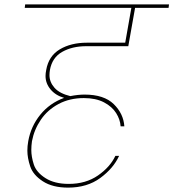

<svg xmlns="http://www.w3.org/2000/svg" viewBox="-20 -760 792 877"><path d="M374 -549Q310 -549 264 -523Q218 -497 208 -440Q206 -428 206 -417Q206 -385 229 -359Q252 -333 301 -321Q337 -328 366 -328Q455 -328 499.5 -284.5Q544 -241 548 -183H531Q529 -214 510.5 -243.5Q492 -273 455 -292.5Q418 -312 363 -312Q298 -312 247.5 -285Q197 -258 166.5 -213Q136 -168 126 -115Q123 -94 123 -75Q123 -44 134.5 -8.5Q146 27 187.5 53.5Q229 80 294 80Q372 80 427.5 41.5Q483 3 507 -48H524Q498 9 438 53Q378 97 291 97Q220 97 175.5 68Q131 39 118 0Q105 -39 105 -72Q105 -93 109 -115Q121 -183 164 -236Q207 -289 273 -313Q234 -324 211 -351.5Q188 -379 188 -413Q188 -426 191 -440Q202 -504 253 -534.5Q304 -565 377 -565H552L580 -724H93L95 -740H752L750 -724H597L566 -549Z"/></svg>

Font: Fz Poppins Thin
Style: Italic
Weight: 100
Italic angle: -10°
Designer: Ninad Kale (Devanagari), Jonny Pinhorn (Latin)
Foundry: Indian Type Foundry
Version: Vit hóa bi Vntype.Com & FontZin.Com